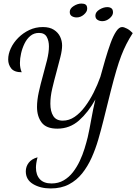

<svg xmlns="http://www.w3.org/2000/svg" viewBox="-20 -872 766 1079"><path d="M265 187Q207 187 166 162.5Q125 138 125 91Q125 64 141.5 42.5Q158 21 191 12Q186 31 184 45Q182 59 182 70Q182 111 204 135Q226 159 270 159Q308 159 338 141.5Q368 124 390 95.5Q412 67 428 33Q444 -1 455 -36.5Q466 -72 473 -101Q483 -145 493 -202Q503 -259 516 -313Q476 -241 424 -195Q372 -149 302 -149Q240 -149 214 -183.5Q188 -218 188 -271Q188 -309 198 -354.5Q208 -400 221 -446Q234 -492 244.5 -535Q255 -578 255 -611Q255 -643 242.5 -665Q230 -687 199 -687Q171 -687 151 -670.5Q131 -654 118 -627.5Q105 -601 98.5 -572Q92 -543 92 -518Q92 -503 94.5 -490.5Q97 -478 102 -466Q60 -466 43 -487.5Q26 -509 26 -538Q26 -569 41 -601Q56 -633 83 -660Q110 -687 145 -703.5Q180 -720 221 -720Q259 -720 283 -704.5Q307 -689 318 -665.5Q329 -642 329 -616Q329 -590 319.5 -552Q310 -514 297 -466Q284 -419 273.5 -374Q263 -329 263 -289Q263 -246 279.5 -220Q296 -194 333 -194Q368 -194 399 -215Q430 -236 457 -272Q484 -308 506 -351.5Q528 -395 544 -440Q557 -488 571.5 -537.5Q586 -587 601 -628.5Q616 -670 632.5 -695Q649 -720 666 -720Q677 -720 694 -711Q711 -702 726 -686Q705 -653 690 -623.5Q675 -594 661.5 -559Q648 -524 634 -476.5Q620 -429 602.5 -360.5Q585 -292 561 -194Q548 -142 532.5 -88.5Q517 -35 495 14Q473 63 442 102Q411 141 367.5 164Q324 187 265 187ZM555 -753Q540 -753 528 -760.5Q516 -768 516 -784Q516 -804 538.5 -818Q561 -832 583 -832Q597 -832 606 -825.5Q615 -819 615 -802Q615 -785 596 -769Q577 -753 555 -753ZM411 -774Q396 -774 384 -781Q372 -788 372 -805Q372 -824 394 -838Q416 -852 438 -852Q453 -852 461.5 -846Q470 -840 470 -823Q470 -806 451.5 -790Q433 -774 411 -774Z"/></svg>

Font: Dancing Script Medium
Style: Regular
Weight: 500
Designer: Pablo Impallari
Foundry: Pablo Impallari
Version: Version 2.000